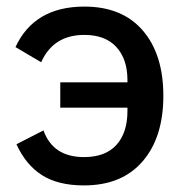

<svg xmlns="http://www.w3.org/2000/svg" viewBox="-20 -551 559 583"><path d="M235 12Q156 12 107 -19.5Q58 -51 30 -113L112 -155Q141 -74 235 -74Q300 -74 333.5 -111Q367 -148 367 -214V-224H163V-301H367V-308Q367 -371 333.5 -408Q300 -445 236 -445Q142 -445 105 -362L27 -408Q84 -531 236 -531Q351 -531 413.5 -458.5Q476 -386 476 -260Q476 -134 413 -61Q350 12 235 12Z"/></svg>

Font: Anuphan Medium
Style: Regular
Weight: 500
Designer: Mike Abbink, Paul van der Laan, Pieter van Rosmalen, Mint Tantisuwanna
Foundry: Bold Monday; Cadson Demak
Version: Version 3.002;hotconv 1.0.109;makeotfexe 2.5.65596